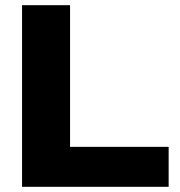

<svg xmlns="http://www.w3.org/2000/svg" viewBox="-20 -720 692 740"><path d="M65 0V-700H250V-154H630V0Z"/></svg>

Font: Georama SemiExpanded
Style: Bold
Weight: 700
Width: 6
Designer: Jean-Baptiste Levee
Foundry: Production Type
Version: Version 1.001